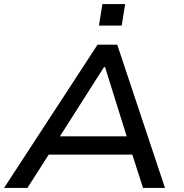

<svg xmlns="http://www.w3.org/2000/svg" viewBox="-26 -925 905 945"><path d="M-6 0 454 -705H551L786 0H678L613 -202L659 -164H178L238 -202L109 0ZM486 -595 253 -229 227 -254H639L605 -230L491 -595ZM461 -799 478 -905H590L573 -799Z"/></svg>

Font: Nunito Sans 7pt SemiExpanded Medium
Style: Italic
Weight: 500
Width: 6
Italic angle: -9°
Designer: Vernon Adams
Foundry: Vernon Adams
Version: Version 3.101;gftools[0.9.27]